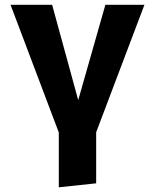

<svg xmlns="http://www.w3.org/2000/svg" viewBox="-20 -565 655 812"><path d="M228.7 227.2V-4.6L24.6 -544.6H200.5L310.8 -141.5L425.6 -544.6H590.8L386.7 -5.6V210.3Z"/></svg>

Font: Fira Code
Style: Bold
Weight: 700
Monospace: yes
Designer: Carrois Corporate, Edenspiekermann AG, Nikita Prokopov
Foundry: Carrois Corporate, Edenspiekermann AG, Nikita Prokopov
Version: Version 6.000; ttfautohint (v1.8.2) -l 8 -r 50 -G 200 -x 14 